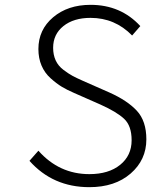

<svg xmlns="http://www.w3.org/2000/svg" viewBox="-20 -762 626 795"><path d="M350 13Q199 13 102 -96L139 -138Q225 -41 350 -41Q430 -41 477.5 -79.5Q525 -118 525 -181Q525 -241 494 -270Q463 -299 396 -329L287 -377Q257 -390 235.5 -403Q214 -416 189.5 -438Q165 -460 152 -490.5Q139 -521 139 -559Q139 -639 200 -690.5Q261 -742 355 -742Q480 -742 561 -654L527 -615Q456 -688 355 -688Q285 -688 242.5 -654Q200 -620 200 -564Q200 -535 210.5 -512Q221 -489 243 -472.5Q265 -456 281 -447.5Q297 -439 324 -427L433 -379Q507 -346 546.5 -303.5Q586 -261 586 -185Q586 -100 521 -43.5Q456 13 350 13Z"/></svg>

Font: NotoSansHansLight
Style: Regular
Weight: 300
Designer: Ryoko NISHIZUKA  (kana & ideographs); Paul D. Hunt (Latin, Greek & Cyrillic); Wenlong ZHANG  (bopomofo); Sandoll Communi
Foundry: Adobe Systems Incorporated
Version: Version 1.00;December 8, 2021;FontCreator 13.0.0.2675 64-bit